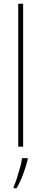

<svg xmlns="http://www.w3.org/2000/svg" viewBox="-20 -873 219 1021"><path d="M103 -93H77V-853H103ZM127 -23Q118 13 103 53.5Q88 94 68 128H53V119Q61 102 70 74Q79 46 87 17Q95 -12 97 -32H127Z"/></svg>

Font: Noto Sans Telugu UI Condensed Thin
Style: Regular
Weight: 100
Width: 3
Designer: Jelle Bosma - Monotype Design Team
Foundry: Monotype Imaging Inc.
Version: Version 2.005; ttfautohint (v1.8.4.7-5d5b)